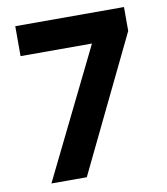

<svg xmlns="http://www.w3.org/2000/svg" viewBox="-80 -767 724 834"><g transform="rotate(-10 282.5 -350.0)"><path d="M79.5 0 358.5 -568H43.5V-700H523V-594.5L235.5 0Z"/></g></svg>

Font: Geologica Roman SemiBold
Style: Regular
Weight: 600
Designer: Sindre Bremnes, Frode Helland
Foundry: Monokrom Skriftforlag AS
Version: Version 1.010;gftools[0.9.28]